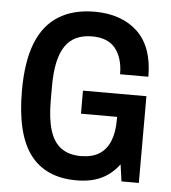

<svg xmlns="http://www.w3.org/2000/svg" viewBox="-51 -746 716 805"><g transform="rotate(5 306.5 -343.5)"><path d="M300 12Q170 12 105 -74.5Q40 -161 40 -343Q40 -465 71 -543.5Q102 -622 164 -660.5Q226 -699 316 -699Q372 -699 417.5 -683Q463 -667 496 -636Q529 -605 546 -557.5Q563 -510 563 -447H444Q444 -482 435.5 -509.5Q427 -537 411 -556.5Q395 -576 370.5 -585.5Q346 -595 314 -595Q276 -595 247.5 -582Q219 -569 200.5 -541.5Q182 -514 173 -472Q164 -430 164 -373V-312Q164 -235 179.5 -186Q195 -137 227.5 -114Q260 -91 309 -91Q357 -91 387 -110Q417 -129 432 -165.5Q447 -202 447 -254V-268H295V-365H562V0H489L479 -71Q460 -45 434 -26Q408 -7 375 2.5Q342 12 300 12Z"/></g></svg>

Font: Archivo SemiBold Condensed
Style: Regular
Weight: 600
Width: 3
Version: Version 2.001